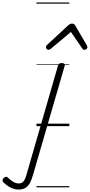

<svg xmlns="http://www.w3.org/2000/svg" viewBox="-298 -1030 734 1568"><path d="M-147 518Q-181 518 -214 500.5Q-247 483 -270 459Q-278 451 -277.5 441.5Q-277 432 -266 422Q-256 413 -247.5 413.5Q-239 414 -231 423Q-211 442 -190 455Q-169 468 -145 468Q-119 468 -105.5 451Q-92 434 -79 387L176 -496Q179 -506 186 -510.5Q193 -515 207 -515Q221 -515 227 -509.5Q233 -504 231 -495L-26 390Q-39 439 -55.5 467Q-72 495 -94 506.5Q-116 518 -147 518ZM99 -623Q91 -623 84 -630Q77 -637 77 -645Q77 -650 79 -654Q81 -658 85 -662L261 -825Q269 -832 276 -834.5Q283 -837 291 -837Q298 -837 304.5 -834Q311 -831 315 -824L411 -660Q413 -655 414.5 -651.5Q416 -648 416 -644Q416 -635 407.5 -629Q399 -623 391 -623Q385 -623 381 -626Q377 -629 374 -634L281 -769L120 -634Q114 -629 109 -626Q104 -623 99 -623ZM0 490H268V500H0ZM0 -20H268V0H0ZM0 -505H268V-500H0ZM0 -1010H268V-1000H0Z"/></svg>

Font: Playwrite AU QLD Guides
Style: Regular
Weight: 400
Designer: Veronika Burian, José Scaglione
Foundry: TypeTogether
Version: Version 1.003